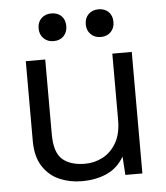

<svg xmlns="http://www.w3.org/2000/svg" viewBox="-51 -731 679 787"><g transform="rotate(-5 288.5 -338.0)"><path d="M254 10Q206 10 163.5 -8Q121 -26 94.5 -66.5Q68 -107 68 -172V-500H148V-193Q148 -117 181 -88.5Q214 -60 274 -60Q312 -60 346 -77.5Q380 -95 402 -132Q424 -169 424 -228V-500H504V0H434L429 -76Q403 -31 358.5 -10.5Q314 10 254 10ZM189 -686Q215 -686 230.5 -670.5Q246 -655 246 -629Q246 -604 230.5 -588Q215 -572 189 -572Q164 -572 148 -588Q132 -604 132 -629Q132 -655 148 -670.5Q164 -686 189 -686ZM383 -686Q409 -686 424.5 -670.5Q440 -655 440 -629Q440 -604 424.5 -588Q409 -572 383 -572Q358 -572 342 -588Q326 -604 326 -629Q326 -655 342 -670.5Q358 -686 383 -686Z"/></g></svg>

Font: Prodigy Sans
Style: Regular
Weight: 400
Designer: Wei Huang
Foundry: Wei Huang
Version: Version 1.003; ttfautohint (v1.8.3)